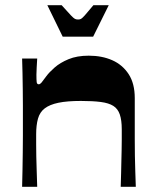

<svg xmlns="http://www.w3.org/2000/svg" viewBox="-20 -718 593 738"><path d="M65 0Q66 -33 66.5 -66Q67 -99 67.5 -132Q68 -165 68 -195.5Q68 -226 68 -253Q68 -280 68 -311.5Q68 -343 67.5 -375Q67 -407 66.5 -437.5Q66 -468 65 -493H123Q122 -475 121 -458.5Q120 -442 120 -431Q120 -411 121 -402.5Q122 -394 129 -394Q134 -394 139.5 -400.5Q145 -407 158 -425Q169 -440 190 -458.5Q211 -477 243.5 -490.5Q276 -504 321 -504Q372 -504 411.5 -486.5Q451 -469 474.5 -433Q498 -397 498 -341Q498 -295 498 -255.5Q498 -216 498 -182.5Q498 -149 498.5 -119Q499 -89 500 -60Q501 -31 502 0H444Q445 -28 445.5 -52Q446 -76 446.5 -98Q447 -120 447.5 -140Q448 -160 448 -180Q448 -200 448 -221Q448 -256 440.5 -278Q433 -300 415.5 -311Q398 -322 367.5 -326Q337 -330 291 -330Q238 -330 204.5 -323Q171 -316 152 -301.5Q133 -287 126 -262Q119 -237 119 -202Q119 -184 119 -163Q119 -142 119.5 -117Q120 -92 121 -63Q122 -34 123 0ZM221 -577 162 -698H217Q242 -670 252.5 -659Q263 -648 268 -645.5Q273 -643 280 -643Q287 -643 291.5 -645.5Q296 -648 306 -659Q316 -670 339 -698H398L338 -577Z"/></svg>

Font: Ojuju ExtraLight
Style: Bold
Weight: 700
Version: Version 1.000